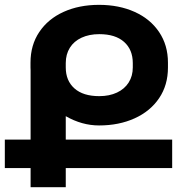

<svg xmlns="http://www.w3.org/2000/svg" viewBox="-25 -780 765 800"><path d="M692.4 -79.6H249V0H102.5V-79.6H-4.9V-198.2H102.5V-488.3Q102.1 -491.7 102.1 -498.5V-519Q102.1 -592.3 138.7 -646.7Q175.3 -701.2 240 -730.5Q304.7 -759.8 387.7 -759.8Q470.7 -759.8 535.9 -730.5Q601.1 -701.2 637.9 -646.5Q674.8 -591.8 674.8 -519V-498.5Q674.8 -425.3 637.9 -370.8Q601.1 -316.4 535.9 -286.9Q470.7 -257.3 387.7 -257.3Q316.4 -257.3 249 -295.9V-198.2H692.4ZM249 -499Q249 -443.8 285.2 -411.6Q321.3 -379.4 388.7 -379.4Q430.7 -379.4 462.4 -394.3Q494.1 -409.2 511.2 -436.3Q528.3 -463.4 528.3 -499V-517.1Q528.3 -573.2 491.9 -605.5Q455.6 -637.7 388.7 -637.7Q346.7 -637.7 314.9 -623Q283.2 -608.4 266.1 -581.1Q249 -553.7 249 -517.1Z"/></svg>

Font: Mardoto
Style: Bold
Weight: 700
Designer: Christian Robertson, Vahan Hovhannisyan
Foundry: Google
Version: Version 1.000